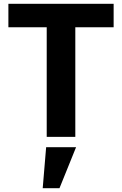

<svg xmlns="http://www.w3.org/2000/svg" viewBox="-20 -718 640 1007"><path d="M375 -575V0H225V-575H24V-698H576V-575ZM222 54H379L292 269H204Z"/></svg>

Font: iA Writer Duo V
Style: Regular
Weight: 400
Designer: Mike Abbink, Paul van der Laan, Pieter van Rosmalen, Oliver Reichenstein
Foundry: Information Architects Inc.
Version: Version 2.000